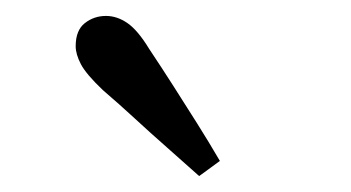

<svg xmlns="http://www.w3.org/2000/svg" viewBox="-20 -778 440 241"><path d="M256 -576 230 -557Q210 -575 189.5 -593Q169 -611 149.5 -629Q130 -647 109 -665Q88 -685 81.5 -697.5Q75 -710 75 -720Q75 -740 86.5 -749Q98 -758 113 -758Q127 -758 140 -749Q153 -740 167 -717Q183 -693 198 -669.5Q213 -646 227.5 -623Q242 -600 256 -576Z"/></svg>

Font: Source Serif 4 Variable
Style: Regular
Weight: 400
Designer: Frank Grießhammer
Foundry: Adobe
Version: Version 4.005;hotconv 1.1.0;makeotfexe 2.6.0